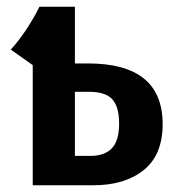

<svg xmlns="http://www.w3.org/2000/svg" viewBox="-20 -549 521 569"><path d="M241 -361Q462 -361 462 -181Q462 -90 406 -45Q350 0 257 0H77V-356L12 -402Q59 -454 97 -529H202V-361ZM248 -87Q290 -87 311.5 -109.5Q333 -132 333 -183Q333 -232 313 -254.5Q293 -277 243 -277H202V-87Z"/></svg>

Font: Fira Sans Condensed Medium
Style: Regular
Weight: 500
Width: 3
Designer: Carrois Corporate & Edenspiekermann AG
Foundry: Carrois Corporate GbR & Edenspiekermann AG
Version: Version 4.203;PS 004.203;hotconv 1.0.88;makeotf.lib2.5.64775